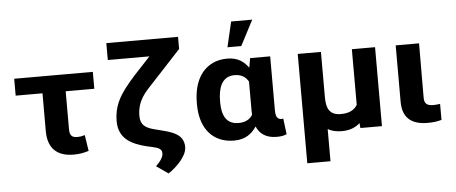

<svg xmlns="http://www.w3.org/2000/svg" viewBox="-59 -929 3035 1279"><g transform="rotate(-5 1458.5 -289.5)"><path d="M401.9 10C443.2 10 472.5 3.3 503.1 -6L486.6 -113C468.3 -107.4 458.1 -105 433.8 -105C396.3 -105 385.4 -125.4 385.4 -160V-415H576.8V-528H51V-415H230.3V-162C230.3 -52 286 10 401.9 10Z M1162.6 -711H683V-598H961.3L851.3 -480C827.8 -454 807.1 -429.3 789.2 -406C743.9 -347.3 706.1 -282.5 706.1 -187C706.1 -71.1 788.3 -28.4 890.9 -3L931.6 6C964.5 13.7 993 22.6 991 53C991.7 63 987.9 75.2 979.5 89.5C971 103.8 958.4 119 941.5 135L1020.7 190C1051.2 170.6 1082.1 142.6 1104.9 115C1123.7 92.1 1146.1 59 1146.1 24C1146.1 -63.3 1065.2 -82.5 988.8 -102L945.9 -113C894.7 -127.7 860.1 -146.9 860.1 -208C860.1 -310.4 915.1 -363.9 969 -421L1162.6 -630Z M1476.7 -538C1439.3 -538 1406.5 -531.2 1378.2 -517.5C1290.8 -475.2 1249 -382.1 1249 -260V-250C1249 -212 1253.8 -177.2 1263.3 -145.5C1289.4 -58.9 1356.4 10 1475.6 10C1551.3 10 1594.9 -25.5 1625.2 -71C1646.4 -21.6 1688.1 10 1759.4 10C1787.8 10 1805.6 7.5 1826.5 -2L1813.3 -108C1809.9 -106.5 1806.6 -106 1801.2 -106C1767 -106 1762.7 -138.2 1762.7 -171V-528H1628.5L1617.5 -465C1587.6 -506.3 1547 -538 1476.7 -538ZM1607.6 -373V-171C1607.6 -164.3 1608.7 -157.7 1608.7 -151C1590.7 -122.1 1562.2 -104 1514.1 -104C1428.5 -104 1404.1 -171.6 1404.1 -250V-260C1404.1 -341.5 1426.2 -424 1515.2 -424C1563.7 -424 1589.9 -402.7 1607.6 -373ZM1524 -782 1484.4 -613H1576.8L1664.8 -782Z M2316.6 -33 2319.9 0H2464V-528H2308.9V-156C2289.4 -123.3 2255.2 -104 2198.9 -104C2120.8 -104 2102.1 -152.4 2102.1 -226V-528H1947V203H2102.1V-12C2127.8 2.7 2158.9 10 2195.6 10C2249.7 10 2288.3 -7.2 2316.6 -33Z M2769.2 5C2806.5 5 2835.2 1.3 2862.7 -7V-114L2843.4 -111.5C2835.8 -110.5 2827.1 -110 2817.6 -110C2774.6 -110 2757.1 -125.2 2757.1 -165L2758.2 -528H2602V-150C2602 -47.4 2657.3 5 2769.2 5Z"/></g></svg>

Font: Asimov
Style: Wid
Weight: 500
Designer: Google
Version: Version 2.000980; 2014